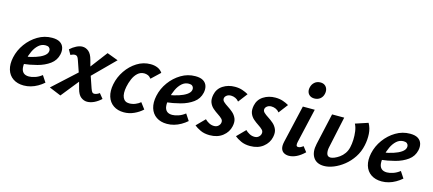

<svg xmlns="http://www.w3.org/2000/svg" viewBox="-51 -1122 3620 1605"><g transform="rotate(15 1759.0 -320.0)"><path d="M178 13Q123 13 85.5 -12.5Q48 -38 34 -84Q20 -130 33 -191Q47 -256 87 -311Q127 -366 184 -400Q241 -434 307 -434Q351 -434 375.5 -418.5Q400 -403 408 -376.5Q416 -350 409 -318Q397 -264 352.5 -231.5Q308 -199 246 -182.5Q184 -166 119 -159L124 -223Q174 -231 214 -244Q254 -257 279.5 -274.5Q305 -292 310 -312Q313 -321 311 -332Q309 -343 299.5 -351Q290 -359 270 -359Q236 -359 210 -335.5Q184 -312 167 -275.5Q150 -239 141 -199Q132 -160 134.5 -131Q137 -102 153.5 -86.5Q170 -71 201 -71Q224 -71 254 -81Q284 -91 312 -113L349 -57Q325 -36 297 -20Q269 -4 239 4.5Q209 13 178 13Z M725 7Q697 7 672 -12Q647 -31 634 -80L609 -173L562 -309Q555 -331 547 -338.5Q539 -346 528 -346Q519 -346 508.5 -342.5Q498 -339 490 -335L466 -377Q491 -400 519 -414Q547 -428 571 -428Q600 -428 624.5 -408Q649 -388 662 -339L687 -247L734 -110Q742 -88 748.5 -80.5Q755 -73 765 -73Q776 -73 788.5 -78Q801 -83 811 -91L845 -49Q816 -22 785 -7.5Q754 7 725 7ZM497 14 395 -28 629 -242 653 -181ZM671 -182 646 -244 787 -430 883 -394Z M1045 13Q991 13 954 -12.5Q917 -38 902.5 -84Q888 -130 900 -191Q913 -256 950.5 -311Q988 -366 1042 -400Q1096 -434 1159 -434Q1193 -434 1220 -422.5Q1247 -411 1263 -387L1188 -316Q1175 -333 1159.5 -339.5Q1144 -346 1128 -346Q1095 -346 1071 -324Q1047 -302 1032.5 -268Q1018 -234 1011 -199Q999 -138 1014.5 -104.5Q1030 -71 1069 -71Q1097 -71 1122.5 -81.5Q1148 -92 1165 -107L1205 -54Q1174 -25 1132 -6Q1090 13 1045 13Z M1418 13Q1363 13 1325.5 -12.5Q1288 -38 1274 -84Q1260 -130 1273 -191Q1287 -256 1327 -311Q1367 -366 1424 -400Q1481 -434 1547 -434Q1591 -434 1615.5 -418.5Q1640 -403 1648 -376.5Q1656 -350 1649 -318Q1637 -264 1592.5 -231.5Q1548 -199 1486 -182.5Q1424 -166 1359 -159L1364 -223Q1414 -231 1454 -244Q1494 -257 1519.5 -274.5Q1545 -292 1550 -312Q1553 -321 1551 -332Q1549 -343 1539.5 -351Q1530 -359 1510 -359Q1476 -359 1450 -335.5Q1424 -312 1407 -275.5Q1390 -239 1381 -199Q1372 -160 1374.5 -131Q1377 -102 1393.5 -86.5Q1410 -71 1441 -71Q1464 -71 1494 -81Q1524 -91 1552 -113L1589 -57Q1565 -36 1537 -20Q1509 -4 1479 4.5Q1449 13 1418 13Z M1787 12Q1741 12 1707 -4Q1673 -20 1653 -37L1724 -109Q1736 -96 1757.5 -84Q1779 -72 1803 -72Q1825 -72 1839 -84.5Q1853 -97 1856 -113Q1860 -133 1846 -147Q1832 -161 1809.5 -175.5Q1787 -190 1765.5 -208.5Q1744 -227 1733 -254Q1722 -281 1730 -322Q1741 -376 1786 -405Q1831 -434 1889 -434Q1926 -434 1955 -424Q1984 -414 2006 -401L1945 -321Q1933 -337 1914.5 -345.5Q1896 -354 1876 -354Q1854 -354 1839.5 -343Q1825 -332 1823 -318Q1820 -301 1835 -287Q1850 -273 1873 -258.5Q1896 -244 1918 -225Q1940 -206 1952 -178.5Q1964 -151 1955 -110Q1944 -58 1899.5 -23Q1855 12 1787 12Z M2137 12Q2091 12 2057 -4Q2023 -20 2003 -37L2074 -109Q2086 -96 2107.5 -84Q2129 -72 2153 -72Q2175 -72 2189 -84.5Q2203 -97 2206 -113Q2210 -133 2196 -147Q2182 -161 2159.5 -175.5Q2137 -190 2115.5 -208.5Q2094 -227 2083 -254Q2072 -281 2080 -322Q2091 -376 2136 -405Q2181 -434 2239 -434Q2276 -434 2305 -424Q2334 -414 2356 -401L2295 -321Q2283 -337 2264.5 -345.5Q2246 -354 2226 -354Q2204 -354 2189.5 -343Q2175 -332 2173 -318Q2170 -301 2185 -287Q2200 -273 2223 -258.5Q2246 -244 2268 -225Q2290 -206 2302 -178.5Q2314 -151 2305 -110Q2294 -58 2249.5 -23Q2205 12 2137 12Z M2471 7Q2447 7 2428.5 -3.5Q2410 -14 2403 -36.5Q2396 -59 2404 -95L2479 -421H2582L2514 -124Q2510 -106 2512.5 -95Q2515 -84 2529 -84Q2537 -84 2546.5 -88Q2556 -92 2571 -103L2605 -59Q2571 -26 2537 -9.5Q2503 7 2471 7ZM2554 -511Q2531 -511 2515.5 -521.5Q2500 -532 2494 -550Q2488 -568 2493 -590Q2499 -618 2519.5 -636Q2540 -654 2570 -654Q2593 -654 2608 -643Q2623 -632 2629 -613.5Q2635 -595 2630 -572Q2624 -544 2603.5 -527.5Q2583 -511 2554 -511Z M2777 13Q2712 13 2683.5 -31.5Q2655 -76 2671 -148L2732 -421H2837L2779 -150Q2772 -119 2778.5 -94Q2785 -69 2812 -69Q2825 -69 2845 -77Q2865 -85 2887 -100.5Q2909 -116 2926 -140Q2943 -164 2950 -195Q2957 -225 2958.5 -261.5Q2960 -298 2955 -334Q2950 -370 2936 -396L3045 -432Q3068 -392 3071 -342.5Q3074 -293 3063 -242Q3051 -184 3019.5 -136.5Q2988 -89 2946.5 -56Q2905 -23 2860.5 -5Q2816 13 2777 13Z M3276 13Q3221 13 3183.5 -12.5Q3146 -38 3132 -84Q3118 -130 3131 -191Q3145 -256 3185 -311Q3225 -366 3282 -400Q3339 -434 3405 -434Q3449 -434 3473.5 -418.5Q3498 -403 3506 -376.5Q3514 -350 3507 -318Q3495 -264 3450.5 -231.5Q3406 -199 3344 -182.5Q3282 -166 3217 -159L3222 -223Q3272 -231 3312 -244Q3352 -257 3377.5 -274.5Q3403 -292 3408 -312Q3411 -321 3409 -332Q3407 -343 3397.5 -351Q3388 -359 3368 -359Q3334 -359 3308 -335.5Q3282 -312 3265 -275.5Q3248 -239 3239 -199Q3230 -160 3232.5 -131Q3235 -102 3251.5 -86.5Q3268 -71 3299 -71Q3322 -71 3352 -81Q3382 -91 3410 -113L3447 -57Q3423 -36 3395 -20Q3367 -4 3337 4.5Q3307 13 3276 13Z"/></g></svg>

Font: Ysabeau Office
Style: Bold Italic
Weight: 700
Italic angle: -12°
Designer: Christian Thalmann (Catharsis Fonts)
Version: Version 2.001;gftools[0.9.30]; featfreeze: tnum,lnum,ss02